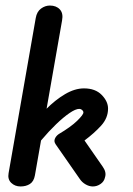

<svg xmlns="http://www.w3.org/2000/svg" viewBox="-20 -673 479 693"><path d="M54 0Q34 0 20.5 -13Q7 -26 11 -48L109 -608Q113 -631 128 -642Q143 -653 160 -653Q183 -653 196 -639Q209 -625 204 -599L106 -40Q102 -18 88 -9Q74 0 54 0ZM315 0Q302 0 289 -7.5Q276 -15 268 -27L181 -152Q174 -162 178 -172Q182 -182 192 -189Q236 -215 258.5 -237Q281 -259 281 -267Q281 -272 276.5 -276Q272 -280 266 -280Q253 -280 231 -265Q209 -250 182.5 -224.5Q156 -199 129 -167Q102 -135 78 -101L84 -208Q113 -245 146 -278.5Q179 -312 214.5 -333Q250 -354 283 -354Q324 -354 347 -330.5Q370 -307 370 -281Q370 -247 345 -219.5Q320 -192 285 -166L351 -71Q365 -51 359 -33Q356 -18 343 -9Q330 0 315 0Z"/></svg>

Font: Edu QLD Beginners
Style: Regular
Weight: 400
Designer: Tina and Corey Anderson
Foundry: Google for Education
Version: Version 1.001